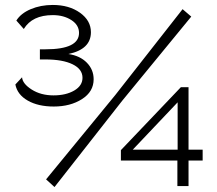

<svg xmlns="http://www.w3.org/2000/svg" viewBox="-20 -751 877 775"><path d="M197 -321Q134 -321 92 -345Q50 -369 42 -410L69 -439Q71 -413 108 -389.5Q145 -366 196 -366Q246 -366 279.5 -385.5Q313 -405 313 -437Q313 -472 273 -491.5Q233 -511 164 -511H141V-552H164Q299 -552 299 -618Q299 -650 268 -670Q237 -690 193 -690Q110 -690 76 -634L46 -668Q64 -697 104 -714Q144 -731 193 -731Q259 -731 303 -699.5Q347 -668 347 -621Q347 -552 256 -533Q303 -526 330.5 -498Q358 -470 358 -431Q358 -381 311 -351Q264 -321 197 -321ZM741 0H696V-103H468V-145L710 -399H741V-147H798V-103H741ZM697 -338 516 -147H697ZM200 4 166 -27 445 -367 717 -714 752 -684 473 -344Z"/></svg>

Font: Raleway
Style: Regular
Weight: 400
Designer: Matt McInerney, Pablo Impallari, Rodrigo Fuenzalida
Foundry: Matt McInerney, Pablo Impallari, Rodrigo Fuenzalida
Version: Version 1.000;PS 001.001;hotconv 1.0.56; ttfautohint (v1.5)